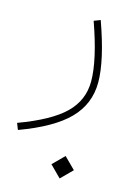

<svg xmlns="http://www.w3.org/2000/svg" viewBox="-185 -324 562 791"><g transform="rotate(15 96.0 71.0)"><path d="M102.1 360.8 149.9 313 197.8 360.8 149.9 408.7ZM117.2 -254.9 144.5 -265.6Q201.2 -107.4 201.2 -14.2Q201.2 77.6 137.2 143.1Q73.2 208.5 -67.9 260.3L-78.6 232.9Q55.2 183.6 113.5 126.7Q171.9 69.8 171.9 -10.7Q171.9 -101.1 117.2 -254.9Z"/></g></svg>

Font: Estedad-FD Thin
Style: Regular
Weight: 100
Designer: Amin Abedi
Version: Version 7.3